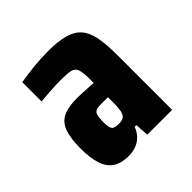

<svg xmlns="http://www.w3.org/2000/svg" viewBox="-117 -786 569 569"><g transform="rotate(-45 167.5 -501.5)"><path d="M110 -307Q80 -307 61 -319.5Q42 -332 33.5 -358Q25 -384 25 -423Q25 -466 34 -491Q43 -516 64.5 -526.5Q86 -537 124 -537Q129 -537 138 -536.5Q147 -536 160 -535.5Q173 -535 190 -534V-551Q190 -578 185.5 -590.5Q181 -603 168 -606Q155 -609 125 -609Q117 -609 104.5 -608.5Q92 -608 77 -607Q62 -606 42 -604V-685Q72 -690 101 -693Q130 -696 159 -696Q201 -696 228 -689Q255 -682 270.5 -665Q286 -648 292 -618.5Q298 -589 298 -543V-313H194L191 -356H184Q178 -340 167.5 -329Q157 -318 142.5 -312.5Q128 -307 110 -307ZM157 -395Q165 -395 170.5 -396.5Q176 -398 180 -402Q184 -406 186 -412Q188 -418 189 -427.5Q190 -437 190 -454V-474H157Q140 -474 134 -466Q128 -458 128 -432Q128 -410 133 -402.5Q138 -395 157 -395Z"/></g></svg>

Font: Saira Condensed ExtraBold
Style: Regular
Weight: 800
Width: 3
Designer: Hector Gatti with collaboration of the Omnibus-Type team
Foundry: Omnibus-Type
Version: Version 1.101